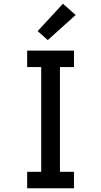

<svg xmlns="http://www.w3.org/2000/svg" viewBox="-20 -1005 540 1025"><path d="M125 0V-88H200V-647H125V-735H375V-647H300V-88H375V0ZM235 -791 181 -839 316 -985 384 -925Z"/></svg>

Font: Zed Mono Semibold
Style: Regular
Weight: 600
Monospace: yes
Designer: Belleve Invis
Foundry: Belleve Invis
Version: Version 1.0.0; ttfautohint (v1.8.4)